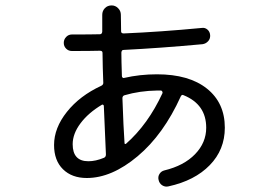

<svg xmlns="http://www.w3.org/2000/svg" viewBox="-20 -655 1040 716"><path d="M360.4 -264.6Q309.6 -234.4 280.3 -195.3Q251 -156.2 251 -117.2Q251 -53.7 309.6 -53.7Q336.9 -53.7 367.2 -66.4Q375 -69.3 375 -79.1Q369.1 -212.9 367.2 -259.8Q367.2 -262.7 364.7 -264.2Q362.3 -265.6 360.4 -264.6ZM444.3 -299.8Q437.5 -297.9 436.5 -290Q440.4 -177.7 444.3 -123Q444.3 -115.2 450.2 -119.1Q532.2 -191.4 585.9 -307.6Q586.9 -310.5 585 -314Q583 -317.4 580.1 -317.4H565.4Q501 -316.4 444.3 -299.8ZM303.7 8.8Q248 8.8 214.8 -23.9Q181.6 -56.6 181.6 -114.3Q181.6 -177.7 229.5 -237.8Q277.3 -297.9 357.4 -335Q365.2 -338.9 365.2 -345.7Q364.3 -364.3 363.3 -401.9Q362.3 -439.5 362.3 -458Q362.3 -465.8 352.5 -465.8Q318.4 -464.8 248 -464.8Q235.4 -464.8 226.6 -473.6Q217.8 -482.4 217.8 -495.1Q217.8 -507.8 226.6 -517.1Q235.4 -526.4 248 -526.4Q319.3 -526.4 352.5 -527.3Q360.4 -527.3 361.3 -537.1V-599.6Q361.3 -614.3 371.1 -624.5Q380.9 -634.8 396.5 -634.8Q410.2 -634.8 420.4 -624.5Q430.7 -614.3 430.7 -599.6Q430.7 -588.9 431.2 -568.4Q431.6 -547.9 431.6 -538.1Q431.6 -530.3 441.4 -530.3Q578.1 -536.1 732.4 -550.8Q744.1 -552.7 753.4 -544.9Q762.7 -537.1 763.7 -523.9Q764.6 -510.7 756.3 -501.5Q748 -492.2 735.4 -490.2Q577.1 -475.6 440.4 -468.8Q433.6 -468.8 432.6 -459Q432.6 -430.7 434.6 -371.1Q434.6 -368.2 437 -365.7Q439.5 -363.3 442.4 -364.3Q501 -377.9 565.4 -377.9Q684.6 -377.9 751.5 -324.7Q818.4 -271.5 818.4 -178.7Q818.4 -96.7 762.2 -39.1Q706.1 18.6 608.4 40Q595.7 43 585 36.1Q574.2 29.3 571.3 15.6Q568.4 3.9 574.7 -6.3Q581.1 -16.6 592.8 -19.5Q666 -37.1 707.5 -80.1Q749 -123 749 -178.7Q749 -265.6 665 -299.8Q658.2 -303.7 654.3 -295.9Q589.8 -153.3 493.2 -72.3Q396.5 8.8 303.7 8.8Z"/></svg>

Font: Rounded Mgen+ 2m regular
Style: Regular
Weight: 400
Designer: [Source Han Sans]
Ryoko NISHIZUKA  (kana & ideographs); Paul D. Hunt (Latin, Greek & Cyrillic); Wenlong ZHANG  (bopomofo
Version: Version 1.059.20150602